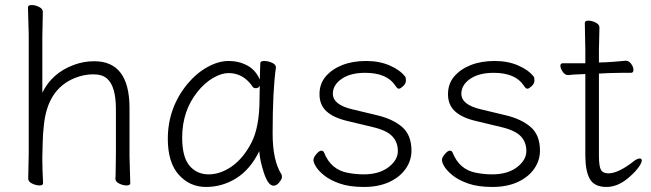

<svg xmlns="http://www.w3.org/2000/svg" viewBox="-20 -726 2583 762"><path d="M494 -105 497 1Q497 10 482.5 10Q468 10 453 2.5Q438 -5 438 -16V-17Q439 -25 439 -44L440 -115V-293Q440 -382 406 -413Q387 -431 350 -431Q313 -431 276 -416Q168 -372 154 -228Q150 -194 149.5 -161.5Q149 -129 148 -105V-89Q148 -59 151 1Q151 10 137 10Q123 10 107.5 2.5Q92 -5 92 -17L94 -115V-590L91 -697Q91 -706 105.5 -706Q120 -706 135 -698.5Q150 -691 150 -679L148 -580V-358Q186 -436 272 -468Q311 -483 354 -483Q494 -483 494 -297Z M1075 -457Q1062 -368 1062 -196Q1062 -89 1097 -34Q1099 -30 1099 -23Q1099 -16 1088.5 -2.5Q1078 11 1066 11Q1044 11 1027.5 -39.5Q1011 -90 1009 -126Q973 -53 917.5 -18.5Q862 16 797.5 16Q733 16 689.5 -32.5Q646 -81 646 -175Q646 -298 724 -393Q760 -436 803.5 -460Q847 -484 887.5 -484Q928 -484 961.5 -466Q995 -448 1011 -410Q1013 -456 1013 -475Q1013 -484 1028.5 -484Q1044 -484 1059.5 -477Q1075 -470 1075 -459ZM1011 -386Q1006 -376 996.5 -376Q987 -376 984 -380Q947 -436 887 -436Q859 -436 825.5 -416.5Q792 -397 764 -362Q703 -286 703 -180Q703 -103 732 -68.5Q761 -34 808 -34Q855 -34 900.5 -66Q946 -98 978 -160Q1010 -222 1010 -334Q1010 -361 1011 -386Z M1358 -246Q1303 -259 1275.5 -284.5Q1248 -310 1248 -352Q1248 -394 1273 -423Q1298 -452 1339 -468Q1380 -484 1433 -484Q1486 -484 1527 -466Q1568 -448 1588 -422Q1591 -419 1591 -406.5Q1591 -394 1580 -384Q1569 -374 1563.5 -374Q1558 -374 1555.5 -377.5Q1553 -381 1549 -386Q1516 -437 1429 -437Q1371 -437 1336 -413Q1301 -389 1301 -354Q1301 -310 1379 -292L1475 -269Q1539 -254 1576 -222Q1613 -190 1613 -128Q1613 -89 1590 -56Q1567 -23 1524.5 -3.5Q1482 16 1424.5 16Q1367 16 1328.5 2.5Q1290 -11 1267 -29.5Q1244 -48 1234 -64.5Q1224 -81 1224 -91Q1224 -101 1235.5 -114.5Q1247 -128 1255 -128Q1263 -128 1266 -121Q1293 -52 1361 -40Q1392 -34 1423 -34Q1485 -34 1522 -62.5Q1559 -91 1559 -126.5Q1559 -162 1536.5 -185.5Q1514 -209 1458 -222Z M1868 -246Q1813 -259 1785.5 -284.5Q1758 -310 1758 -352Q1758 -394 1783 -423Q1808 -452 1849 -468Q1890 -484 1943 -484Q1996 -484 2037 -466Q2078 -448 2098 -422Q2101 -419 2101 -406.5Q2101 -394 2090 -384Q2079 -374 2073.5 -374Q2068 -374 2065.5 -377.5Q2063 -381 2059 -386Q2026 -437 1939 -437Q1881 -437 1846 -413Q1811 -389 1811 -354Q1811 -310 1889 -292L1985 -269Q2049 -254 2086 -222Q2123 -190 2123 -128Q2123 -89 2100 -56Q2077 -23 2034.5 -3.5Q1992 16 1934.5 16Q1877 16 1838.5 2.5Q1800 -11 1777 -29.5Q1754 -48 1744 -64.5Q1734 -81 1734 -91Q1734 -101 1745.5 -114.5Q1757 -128 1765 -128Q1773 -128 1776 -121Q1803 -52 1871 -40Q1902 -34 1933 -34Q1995 -34 2032 -62.5Q2069 -91 2069 -126.5Q2069 -162 2046.5 -185.5Q2024 -209 1968 -222Z M2359 -617 2357 -528V-478L2387 -479Q2423 -481 2463 -485H2464Q2476 -485 2485 -472.5Q2494 -460 2494 -448.5Q2494 -437 2484 -437H2446Q2418 -437 2398 -436L2357 -434V-108Q2357 -66 2365 -52Q2373 -38 2395 -38Q2435 -38 2499 -89Q2511 -97 2519 -97Q2527 -97 2527 -88.5Q2527 -80 2515 -63Q2503 -46 2483 -28Q2436 16 2387.5 16Q2339 16 2321 -15.5Q2303 -47 2303 -110V-432H2299Q2277 -431 2256 -430L2235 -428Q2222 -428 2213 -441.5Q2204 -455 2204 -465Q2204 -475 2214 -475H2303V-528L2301 -635Q2301 -644 2315 -644Q2329 -644 2344 -636.5Q2359 -629 2359 -617Z"/></svg>

Font: LXGW WenKai Light
Style: Regular
Weight: 300
Designer: LXGW / Fontworks Inc.
Foundry: LXGW / Fontworks Inc.
Version: Version 1.501; October 10, 2024